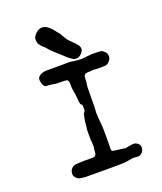

<svg xmlns="http://www.w3.org/2000/svg" viewBox="-148 -882 842 1000"><g transform="rotate(-20 273.5 -382.0)"><path d="M110 -555Q116 -559 116 -560Q116 -561 127 -564Q138 -567 140.5 -567.5Q143 -568 153 -568Q167 -568 216 -568Q268 -568 277 -568.5Q286 -569 286 -568Q286 -567 291 -566.5Q296 -566 299 -565.5Q302 -565 309 -564.5Q316 -564 326.5 -563Q337 -562 345 -562Q353 -562 358 -563Q363 -564 369.5 -564.5Q376 -565 376.5 -565.5Q377 -566 383 -566Q389 -566 390 -567Q391 -568 420.5 -567.5Q450 -567 456.5 -564Q463 -561 470.5 -553.5Q478 -546 479 -542Q487 -518 470 -500Q462 -492 455 -489Q448 -486 421 -486Q394 -486 391.5 -487Q389 -488 381 -488Q373 -488 370 -487Q367 -486 352.5 -486Q338 -486 333.5 -481.5Q329 -477 328 -474Q326 -471 325.5 -453.5Q325 -436 324 -433.5Q323 -431 323 -428Q323 -425 322 -418Q321 -411 321.5 -401Q322 -391 321 -372.5Q320 -354 320.5 -331Q321 -308 320 -296Q317 -270 319.5 -247Q322 -224 322.5 -212.5Q323 -201 324 -196.5Q325 -192 325 -138.5Q325 -85 324.5 -81Q324 -77 324 -71Q324 -57 335 -56Q339 -55 344 -54.5Q349 -54 357 -53Q365 -52 369 -51.5Q373 -51 377.5 -50.5Q382 -50 384 -49.5Q386 -49 391 -48.5Q396 -48 397 -47.5Q398 -47 400.5 -47Q403 -47 403.5 -47.5Q404 -48 405.5 -48Q407 -48 409 -49Q411 -50 427.5 -52.5Q444 -55 449.5 -54Q455 -53 455 -53Q455 -53 458 -52Q490 -36 475 -4Q466 14 447 16Q441 16 419 14Q397 18 391.5 18.5Q386 19 381.5 20Q377 21 372.5 21Q368 21 366.5 22Q365 23 256.5 23Q148 23 146 22.5Q144 22 143.5 21.5Q143 21 136 21Q115 20 104 9Q93 -2 92 -12L93 -24Q93 -25 93 -25V-26L97 -37Q105 -49 115.5 -54Q126 -59 172.5 -59Q219 -59 225 -59Q243 -61 243 -88Q243 -100 244.5 -101Q246 -102 245.5 -121.5Q245 -141 244 -142.5Q243 -144 243 -177Q243 -210 244 -211Q245 -212 246 -226.5Q247 -241 249 -253.5Q251 -266 251.5 -269Q252 -272 253 -274Q254 -276 254 -280Q254 -284 255 -284Q256 -284 256 -288Q256 -292 257 -292Q258 -292 258 -293.5Q258 -295 260 -295Q262 -295 262 -297Q262 -299 264 -300.5Q266 -302 266 -318.5Q266 -335 263 -339L262 -337V-338Q261 -343 259 -340L258 -341Q258 -344 257 -342L254 -353Q254 -354 253 -362Q252 -370 251.5 -376Q251 -382 250.5 -387.5Q250 -393 249 -402Q248 -411 247 -411L244 -433Q243 -433 243 -451Q243 -469 241 -475.5Q239 -482 232.5 -484Q226 -486 200 -486Q174 -486 171 -487Q168 -488 160.5 -489Q153 -490 141.5 -491.5Q130 -493 122 -493Q114 -493 108 -502.5Q102 -512 99.5 -529.5Q97 -547 110 -555ZM168 -770Q209 -809 254 -758Q258 -753 262 -748.5Q266 -744 270 -738.5Q274 -733 279.5 -727Q285 -721 285 -719.5Q285 -718 288 -713Q291 -708 293.5 -704Q296 -700 301 -691.5Q306 -683 318 -671L341 -648Q342 -647 347 -641Q372 -614 350 -590Q323 -561 294 -582Q290 -586 287.5 -586.5Q285 -587 274.5 -597Q264 -607 257 -613Q250 -619 241.5 -627Q233 -635 225 -642Q217 -649 217 -649.5Q217 -650 206.5 -659.5Q196 -669 196.5 -669.5Q197 -670 193.5 -674Q190 -678 190 -678Q190 -678 187.5 -680.5Q185 -683 182 -686Q179 -689 175 -692Q171 -695 165.5 -702.5Q160 -710 157 -713.5Q154 -717 152 -735Q150 -753 168 -770Z"/></g></svg>

Font: TT2020 Style E
Style: Regular
Weight: 400
Version: Version 00.2